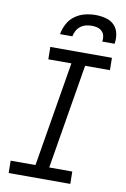

<svg xmlns="http://www.w3.org/2000/svg" viewBox="-102 -1014 705 1074"><g transform="rotate(10 250.0 -477.5)"><path d="M376 0H26L25 -70H166L265 -665H134L133 -735H483L484 -665H343L244 -70H375ZM174 -815Q179 -845 194 -873.5Q209 -902 235 -921Q261 -940 291.5 -947.5Q322 -955 352 -955Q382 -955 410.5 -947.5Q439 -940 458 -921Q477 -902 483 -873.5Q489 -845 484 -815H414Q417 -831 413.5 -847Q410 -863 399 -873.5Q388 -884 373 -888Q358 -892 342 -892Q326 -892 309 -888Q292 -884 278 -873.5Q264 -863 255.5 -847Q247 -831 244 -815Z"/></g></svg>

Font: Iosevka Term Curly Oblique
Style: Regular
Weight: 400
Italic angle: -9°
Designer: Belleve Invis
Foundry: Belleve Invis
Version: Version 32.3.0